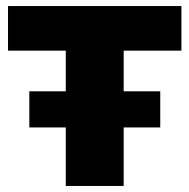

<svg xmlns="http://www.w3.org/2000/svg" viewBox="-20 -615 626 635"><path d="M197.5 0V-447.5H6.5V-595H580V-447.5H389V0ZM77 -193.5V-313H510V-193.5Z"/></svg>

Font: Encode Sans SC Condensed Thin ExtraBold
Style: Regular
Weight: 800
Version: Version 3.002